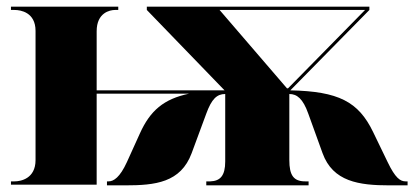

<svg xmlns="http://www.w3.org/2000/svg" viewBox="-20 -556 1247 578"><path d="M13 0H271V-274H549C473 -258 432 -223 401 -154L362 -68C341 -22 322 -10 307 -10H302V2H357C447 2 524 -6 557 -95L601 -214C617 -258 633 -273 658 -273V-70C658 -27 643 -11 613 -10H601V2H909V-10H899C864 -10 851 -28 851 -74V-273C874 -273 892 -259 908 -214L951 -95C982 -9 1061 2 1152 2H1207V-10H1201C1185 -10 1170 -20 1147 -68L1103 -159C1059 -250 999 -281 854 -284L1092 -526V-536H422V-526L656 -284H271V-462C271 -518 311 -526 326 -526H336V-536H13V-526H24C42 -526 87 -519 87 -463V-74C87 -18 42 -10 24 -10H13ZM844 -290 641 -526H1079L847 -290Z"/></svg>

Font: Noto Serif Display Black
Style: Regular
Weight: 900
Designer: Monotype Design Team
Foundry: Monotype Imaging Inc.
Version: Version 2.009